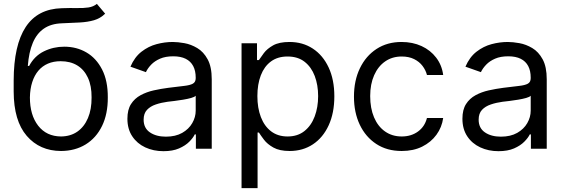

<svg xmlns="http://www.w3.org/2000/svg" viewBox="-20 -770 2928 994"><path d="M481.4 -750 524.4 -699.2Q499.5 -674.8 466.8 -665.3Q434.1 -655.8 392.8 -653.6Q351.6 -651.4 300.8 -649.4Q244.1 -647.5 207 -621.8Q169.9 -596.2 149.7 -547.9Q129.4 -499.5 124 -428.7H130.9Q158.2 -480 207.3 -504.2Q256.3 -528.3 312.5 -528.3Q376.5 -528.3 427.5 -498.5Q478.5 -468.8 508.5 -410.2Q538.6 -351.6 538.1 -265.6Q538.6 -180.2 508.3 -117.9Q478 -55.7 423.3 -22.2Q368.7 11.2 295.9 11.7Q185.5 11.2 118.4 -66.7Q51.3 -144.5 50.8 -295.9V-353.5Q51.3 -536.1 113 -630.1Q174.8 -724.1 299.8 -727.5Q343.8 -729 378.2 -728.3Q412.6 -727.5 438.2 -731.4Q463.9 -735.4 481.4 -750ZM295.9 -63.5Q345.2 -64 380.6 -88.6Q416 -113.3 435.3 -158.7Q454.6 -204.1 454.1 -265.6Q454.6 -325.2 435.3 -367.2Q416 -409.2 380.1 -431.2Q344.2 -453.1 293.9 -453.1Q257.3 -453.1 228.3 -440.7Q199.2 -428.2 178.7 -404.1Q158.2 -379.9 147 -345.2Q135.7 -310.5 134.8 -265.6Q134.8 -174.3 177.7 -119.1Q220.7 -64 295.9 -63.5Z M826.2 12.7Q774.4 12.7 731.9 -7.1Q689.5 -26.9 664.6 -64.5Q639.6 -102.1 639.6 -155.3Q639.6 -202.1 658.2 -231.2Q676.8 -260.3 707.8 -277.1Q738.8 -293.9 776.1 -302.2Q813.5 -310.5 851.6 -315.4Q901.4 -321.8 932.6 -325.2Q963.9 -328.6 978.5 -336.9Q993.2 -345.2 993.2 -365.2V-368.2Q993.2 -403.3 980.2 -428Q967.3 -452.6 941.4 -465.6Q915.5 -478.5 877 -478.5Q836.9 -478.5 808.8 -466.3Q780.8 -454.1 762.7 -435.3Q744.6 -416.5 735.4 -396.5L655.3 -424.8Q676.8 -474.6 712.6 -502.4Q748.5 -530.3 790.8 -541.5Q833 -552.7 874 -552.7Q900.4 -552.7 934.6 -546.6Q968.8 -540.5 1001.2 -521.2Q1033.7 -502 1054.9 -463.1Q1076.2 -424.3 1076.2 -359.4V0H994.1V-74.2H988.3Q980 -56.6 960 -36.4Q939.9 -16.1 907 -1.7Q874 12.7 826.2 12.7ZM838.9 -62.5Q888.7 -62.5 923.1 -82Q957.5 -101.6 975.3 -132.6Q993.2 -163.6 993.2 -197.3V-274.4Q987.8 -268.1 969.7 -262.9Q951.7 -257.8 928.2 -253.9Q904.8 -250 882.8 -247.3Q860.8 -244.6 847.7 -243.2Q814.9 -238.8 786.6 -229.2Q758.3 -219.7 741 -201.2Q723.6 -182.6 723.6 -150.4Q723.6 -106.9 756.1 -84.7Q788.6 -62.5 838.9 -62.5Z M1230.5 204.1V-545.9H1310.5V-459H1320.3Q1329.6 -473.1 1346.2 -495.4Q1362.8 -517.6 1394 -535.2Q1425.3 -552.7 1478.5 -552.7Q1547.4 -552.7 1599.6 -518.3Q1651.9 -483.9 1681.4 -420.7Q1710.9 -357.4 1710.9 -271.5Q1710.9 -185.1 1681.6 -121.3Q1652.3 -57.6 1600.1 -22.9Q1547.9 11.7 1479.5 11.7Q1427.2 11.7 1395.5 -6.1Q1363.8 -23.9 1346.7 -46.6Q1329.6 -69.3 1320.3 -84H1313.5V204.1ZM1468.8 -63.5Q1521 -63.5 1556.2 -91.6Q1591.3 -119.6 1609.1 -167Q1627 -214.4 1627 -272.5Q1627 -330.1 1609.4 -376.5Q1591.8 -422.9 1556.9 -450.2Q1522 -477.5 1468.8 -477.5Q1417.5 -477.5 1382.8 -451.9Q1348.1 -426.3 1330.3 -380.1Q1312.5 -334 1312.5 -272.5Q1312.5 -210.9 1330.6 -163.8Q1348.6 -116.7 1383.5 -90.1Q1418.5 -63.5 1468.8 -63.5Z M2059.6 11.7Q1983.4 11.7 1928 -24.7Q1872.6 -61 1842.5 -124.5Q1812.5 -188 1812.5 -269.5Q1812.5 -353 1843.3 -416.7Q1874 -480.5 1929.4 -516.6Q1984.9 -552.7 2058.6 -552.7Q2116.2 -552.7 2162.4 -531.5Q2208.5 -510.3 2238 -471.7Q2267.6 -433.1 2274.4 -381.8H2190.4Q2184.1 -406.7 2167.5 -428.7Q2150.9 -450.7 2123.8 -464.1Q2096.7 -477.5 2059.6 -477.5Q2010.7 -477.5 1974.1 -452.1Q1937.5 -426.8 1917 -380.6Q1896.5 -334.5 1896.5 -272.5Q1896.5 -209.5 1916.5 -162.4Q1936.5 -115.2 1973.4 -89.4Q2010.3 -63.5 2059.6 -63.5Q2108.9 -63.5 2144 -89.1Q2179.2 -114.7 2190.4 -159.2H2274.4Q2267.6 -110.8 2239.5 -72.3Q2211.4 -33.7 2165.8 -11Q2120.1 11.7 2059.6 11.7Z M2560.5 12.7Q2508.8 12.7 2466.3 -7.1Q2423.8 -26.9 2398.9 -64.5Q2374 -102.1 2374 -155.3Q2374 -202.1 2392.6 -231.2Q2411.1 -260.3 2442.1 -277.1Q2473.1 -293.9 2510.5 -302.2Q2547.9 -310.5 2585.9 -315.4Q2635.7 -321.8 2667 -325.2Q2698.2 -328.6 2712.9 -336.9Q2727.5 -345.2 2727.5 -365.2V-368.2Q2727.5 -403.3 2714.6 -428Q2701.7 -452.6 2675.8 -465.6Q2649.9 -478.5 2611.3 -478.5Q2571.3 -478.5 2543.2 -466.3Q2515.1 -454.1 2497.1 -435.3Q2479 -416.5 2469.7 -396.5L2389.6 -424.8Q2411.1 -474.6 2447 -502.4Q2482.9 -530.3 2525.1 -541.5Q2567.4 -552.7 2608.4 -552.7Q2634.8 -552.7 2668.9 -546.6Q2703.1 -540.5 2735.6 -521.2Q2768.1 -502 2789.3 -463.1Q2810.5 -424.3 2810.5 -359.4V0H2728.5V-74.2H2722.7Q2714.4 -56.6 2694.3 -36.4Q2674.3 -16.1 2641.4 -1.7Q2608.4 12.7 2560.5 12.7ZM2573.2 -62.5Q2623 -62.5 2657.5 -82Q2691.9 -101.6 2709.7 -132.6Q2727.5 -163.6 2727.5 -197.3V-274.4Q2722.2 -268.1 2704.1 -262.9Q2686 -257.8 2662.6 -253.9Q2639.2 -250 2617.2 -247.3Q2595.2 -244.6 2582 -243.2Q2549.3 -238.8 2521 -229.2Q2492.7 -219.7 2475.3 -201.2Q2458 -182.6 2458 -150.4Q2458 -106.9 2490.5 -84.7Q2522.9 -62.5 2573.2 -62.5Z"/></svg>

Font: Inter
Style: Regular
Weight: 400
Designer: Rasmus Andersson
Foundry: rsms
Version: Version 4.000;git-8c9346024